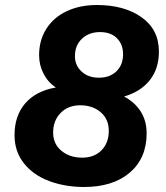

<svg xmlns="http://www.w3.org/2000/svg" viewBox="-20 -734 664 766"><path d="M565 -202Q565 -103 498 -45.5Q431 12 315 12Q239 12 175.5 -12Q112 -36 75 -83Q38 -130 38 -195Q38 -272 80.5 -321.5Q123 -371 203 -385Q172 -405 154 -439.5Q136 -474 136 -514Q136 -573 164.5 -618.5Q193 -664 245.5 -689Q298 -714 367 -714Q476 -714 545 -665Q614 -616 614 -528Q614 -460 577.5 -414Q541 -368 475 -349Q518 -326 541.5 -289Q565 -252 565 -202ZM471 -518Q471 -557 446.5 -581.5Q422 -606 379 -606Q335 -606 307 -579.5Q279 -553 279 -510Q279 -473 305.5 -448.5Q332 -424 375 -424Q418 -424 444.5 -449.5Q471 -475 471 -518ZM414 -212Q414 -259 381.5 -286.5Q349 -314 300 -314Q252 -314 222 -283.5Q192 -253 192 -205Q192 -160 225 -132.5Q258 -105 308 -105Q356 -105 385 -134.5Q414 -164 414 -212Z"/></svg>

Font: CBA Beacon Sans Extra Bold
Style: Italic
Weight: 800
Italic angle: -13°
Designer: Wei Huang
Foundry: Wei Huang
Version: Version 1.002